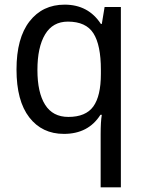

<svg xmlns="http://www.w3.org/2000/svg" viewBox="-20 -566 619 826"><path d="M413 11Q413 -43 418 -72H412Q360 10 255 10Q161 10 106 -61Q51 -132 51 -267Q51 -402 107 -474Q163 -546 258 -546Q360 -546 414 -463H418L430 -536H500V240H413ZM414 -248V-266Q414 -372 382 -422.5Q350 -473 272 -473Q207 -473 174 -418Q141 -363 141 -265Q141 -168 174 -115.5Q207 -63 274 -63Q349 -63 381.5 -108Q414 -153 414 -248Z"/></svg>

Font: Noto Sans Display
Style: Regular
Weight: 400
Designer: Monotype Design team
Foundry: Monotype Imaging Inc.
Version: Version 1.000